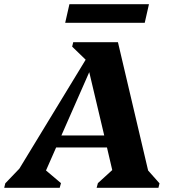

<svg xmlns="http://www.w3.org/2000/svg" viewBox="-75 -890 831 910"><path d="M-55 0 -50 -21 17 -91 331 -607 267 -669 272 -690H484L627 -82L681 -21L676 0H383L389 -22L457 -84L432 -191H191L143 -82L214 -22L208 0ZM216 -248H419L348 -548ZM234 -782 254 -870H631L611 -782Z"/></svg>

Font: Platypi
Style: Bold Italic
Weight: 700
Italic angle: -13°
Designer: David Sargent
Foundry: Bolt Cutter Type
Version: Version 1.200; ttfautohint (v1.8.4.7-5d5b)